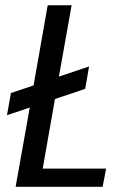

<svg xmlns="http://www.w3.org/2000/svg" viewBox="-20 -717 477 737"><path d="M163.1 -696.8H254.9L206.1 -422.9L321.8 -461.9L307.1 -376L190.9 -336.9L144 -69.8H387.2L374 0H40L94.2 -304.2L6.8 -274.9L22 -359.9L108.9 -389.2Z"/></svg>

Font: Poppins
Style: Italic
Weight: 400
Italic angle: -10°
Designer: Ninad Kale (Devanagari), Jonny Pinhorn (Latin)
Foundry: Indian Type Foundry
Version: Version 3.200;PS 1.000;hotconv 16.6.54;makeotf.lib2.5.65590